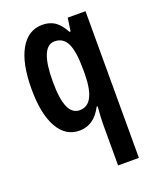

<svg xmlns="http://www.w3.org/2000/svg" viewBox="-147 -638 779 963"><g transform="rotate(-20 243.0 -156.5)"><path d="M314 24Q314 8 315 -16Q316 -40 319 -74H314Q271 10 193 10Q119 10 78 -62.5Q37 -135 37 -268Q37 -406 79.5 -479.5Q122 -553 197 -553Q236 -553 263.5 -534.5Q291 -516 314 -473H320L330 -543H425V240H314ZM229 -86Q313 -86 314 -249V-274Q314 -368 293.5 -411Q273 -454 227 -454Q150 -454 150 -267Q150 -174 169.5 -130Q189 -86 229 -86Z"/></g></svg>

Font: Noto Sans Gujarati UI ExtraCondensed SemiBold
Style: Regular
Weight: 600
Width: 2
Designer: Jelle Bosma - Monotype Design Team, Universal Thirst
Foundry: Monotype Imaging Inc.
Version: Version 2.106; ttfautohint (v1.8.4.7-5d5b)